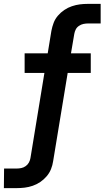

<svg xmlns="http://www.w3.org/2000/svg" viewBox="-58 -755 539 990"><path d="M-38 215 -37 114H28Q40 114 52 111.5Q64 109 74.5 101.5Q85 94 91 83Q97 72 99 60L171 -379H69V-480H188L207 -596Q211 -617 218.5 -637Q226 -657 240.5 -674Q255 -691 273.5 -703.5Q292 -716 313 -723Q334 -730 354 -732.5Q374 -735 395 -735H461V-634H396Q384 -634 372 -631.5Q360 -629 349 -621.5Q338 -614 332.5 -603Q327 -592 325 -580L308 -480H410V-379H291L216 76Q213 97 205 117Q197 137 182.5 154Q168 171 149.5 183.5Q131 196 110.5 203Q90 210 69.5 212.5Q49 215 28 215Z"/></svg>

Font: Iosevka Etoile
Style: Bold Italic
Weight: 700
Italic angle: -9°
Designer: Belleve Invis
Foundry: Belleve Invis
Version: Version 28.1.0; ttfautohint (v1.8.4)